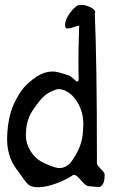

<svg xmlns="http://www.w3.org/2000/svg" viewBox="-20 -788 474 802"><path d="M234.4 -415Q230.5 -416 224.6 -416Q215.8 -416 190.4 -404.3Q166 -391.6 148.4 -370.1Q120.1 -335 107.4 -311.5Q94.7 -288.1 89.8 -252.9Q87.9 -231.4 87.9 -223.6Q87.9 -188.5 107.4 -157.2Q123 -132.8 142.1 -119.6Q161.1 -106.4 193.4 -94.7Q215.8 -85.9 228.5 -85.9Q236.3 -85.9 246.1 -88.9Q250 -89.8 253.4 -91.8Q256.8 -93.8 260.3 -96.2Q263.7 -98.6 266.1 -100.1Q268.6 -101.6 271.5 -105Q274.4 -108.4 275.9 -109.9Q277.3 -111.3 280.3 -116.2Q283.2 -121.1 284.2 -122.1Q285.2 -123 288.6 -128.9Q292 -134.8 293 -135.7Q322.3 -182.6 326.2 -233.4Q328.1 -258.8 328.1 -269.5Q328.1 -320.3 302.7 -362.3Q275.4 -406.2 234.4 -415ZM252.9 -675.8Q252 -678.7 252 -684.6Q252 -704.1 268.6 -728.5Q285.2 -752.9 301.8 -763.7Q306.6 -767.6 318.4 -767.6Q337.9 -767.6 357.9 -757.8Q377.9 -748 377.9 -736.3Q377.9 -734.4 376 -730.5Q384.8 -525.4 384.8 -145.5V-105.5Q384.8 -98.6 400.9 -82.5Q417 -66.4 417 -60.5V-55.7Q417 -16.6 397.5 -7.8Q395.5 -6.8 389.6 -6.8Q384.8 -6.8 373 -8.3Q361.3 -9.8 357.4 -9.8H355.5H353.5Q338.9 -9.8 319.3 -33.7Q299.8 -57.6 290 -57.6Q285.2 -57.6 280.3 -53.7Q259.8 -39.1 216.8 -22.5Q173.8 -5.9 138.7 -5.9Q128.9 -5.9 125 -6.8Q110.4 -8.8 101.1 -15.1Q91.8 -21.5 78.1 -41Q64.5 -60.5 62.5 -63.5Q34.2 -97.7 23.4 -127.9Q9.8 -164.1 9.8 -204.1V-215.8Q12.7 -302.7 41 -360.4Q59.6 -398.4 79.1 -421.4Q98.6 -444.3 132.8 -467.8Q164.1 -488.3 197.3 -489.3H201.2Q219.7 -489.3 267.6 -472.7Q274.4 -470.7 286.6 -459Q298.8 -447.3 302.7 -447.3Q307.6 -447.3 308.6 -456.1Q307.6 -483.4 307.6 -534.2Q307.6 -583 310.5 -674.8L311.5 -677.7Q311.5 -680.7 307.6 -680.7Q304.7 -680.7 288.1 -674.8Q271.5 -668.9 263.7 -668.9Q253.9 -668.9 252.9 -675.8Z"/></svg>

Font: LPEducational
Style: Medium
Weight: 500
Designer: Based on Essays1743, by John Stracke, which says:

Based on the typeface in a 1743 English translation of the essays of 
Version: Version 001.204